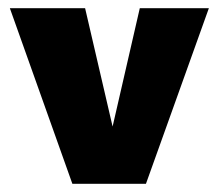

<svg xmlns="http://www.w3.org/2000/svg" viewBox="-20 -447 532 467"><path d="M156 0 4 -427H187L276 -44H232L320 -427H488L335 0Z"/></svg>

Font: Ysabeau Infant Black
Style: Regular
Weight: 900
Designer: Christian Thalmann (Catharsis Fonts)
Version: Version 2.001;gftools[0.9.30]; featfreeze: ss01,ss02,lnum